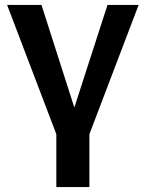

<svg xmlns="http://www.w3.org/2000/svg" viewBox="-20 -544 590 777"><path d="M208 212.9V-1L8.8 -523.9H147.9L280.8 -108.9L415 -523.9H541L341.8 -1V212.9Z"/></svg>

Font: Rawline
Style: Bold
Weight: 700
Designer: Matt McInerney, Pablo Impallari, Rodrigo Fuenzalida
Foundry: Matt McInerney, Pablo Impallari, Rodrigo Fuenzalida
Version: Version 4.020;PS 004.020;hotconv 1.0.88;makeotf.lib2.5.64775